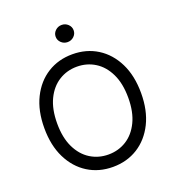

<svg xmlns="http://www.w3.org/2000/svg" viewBox="-164 -1059 1089 1197"><g transform="rotate(-20 380.5 -461.0)"><path d="M701.7 -363.6Q701.7 -248.6 660.2 -164.8Q618.6 -81 546.2 -35.5Q473.7 9.9 380.7 9.9Q287.6 9.9 215.2 -35.5Q142.8 -81 101.2 -164.8Q59.7 -248.6 59.7 -363.6Q59.7 -478.7 101.2 -562.5Q142.8 -646.3 215.2 -691.8Q287.6 -737.2 380.7 -737.2Q473.7 -737.2 546.2 -691.8Q618.6 -646.3 660.2 -562.5Q701.7 -478.7 701.7 -363.6ZM616.5 -363.6Q616.5 -458.1 585 -523.1Q553.6 -588.1 500.2 -621.4Q446.7 -654.8 380.7 -654.8Q314.6 -654.8 261.2 -621.4Q207.7 -588.1 176.3 -523.1Q144.9 -458.1 144.9 -363.6Q144.9 -269.2 176.3 -204.2Q207.7 -139.2 261.2 -105.8Q314.6 -72.4 380.7 -72.4Q446.7 -72.4 500.2 -105.8Q553.6 -139.2 585 -204.2Q616.5 -269.2 616.5 -363.6ZM380.7 -818.2Q356.2 -818.2 338.6 -834.9Q321 -851.6 321 -875Q321 -898.4 338.6 -915.1Q356.2 -931.8 380.7 -931.8Q405.2 -931.8 422.8 -915.1Q440.3 -898.4 440.3 -875Q440.3 -851.6 422.8 -834.9Q405.2 -818.2 380.7 -818.2Z"/></g></svg>

Font: Inter Alia
Style: Regular
Weight: 400
Designer: Rasmus Andersson (Latin, Greek, Cyrillic etc.) and Evan from Shavian.info (Shavian, old style figures)
Foundry: Shavian.info
Version: Version 0.001;git-37ab20767